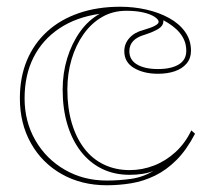

<svg xmlns="http://www.w3.org/2000/svg" viewBox="-20 -535 640 570"><path d="M297 15Q222 15 163.5 -18Q105 -51 72 -109.5Q39 -168 39 -243Q39 -306 60 -356Q81 -406 120 -441.5Q159 -477 214 -496Q269 -515 337 -515Q377 -515 414.5 -506.5Q452 -498 482 -481.5Q512 -465 529.5 -440.5Q547 -416 547 -384Q547 -362 534 -346.5Q521 -331 499 -323.5Q477 -316 449 -316Q407 -316 378 -333Q349 -350 349 -383Q349 -405 364 -422Q379 -439 406 -446Q451 -459 451 -470Q451 -477 439 -485Q427 -493 405.5 -498Q384 -503 355 -503Q315 -503 283 -484.5Q251 -466 228 -433.5Q205 -401 192.5 -359Q180 -317 180 -269Q180 -214 193 -170Q206 -126 230 -94.5Q254 -63 288.5 -46.5Q323 -30 365 -30Q402 -30 437 -43.5Q472 -57 501 -83.5Q530 -110 548 -148L559 -138Q534 -90 504 -60Q474 -30 440 -13.5Q406 3 370 9Q334 15 297 15ZM465 -475V-470Q464 -458 450.5 -449.5Q437 -441 410 -432Q364 -419 364 -383Q364 -357 387 -343.5Q410 -330 449 -330Q488 -330 510.5 -343.5Q533 -357 533 -384Q533 -400 528 -413Q523 -426 514 -437Q505 -448 492.5 -457.5Q480 -467 465 -475ZM53 -243Q53 -174 85 -118.5Q117 -63 172.5 -31Q228 1 297 1Q333 1 369 -4Q405 -9 436 -28Q423 -22 404 -19Q385 -16 365 -16Q319 -16 282.5 -34Q246 -52 220 -85.5Q194 -119 180 -165.5Q166 -212 166 -269Q166 -318 179.5 -362Q193 -406 217.5 -440.5Q242 -475 276 -494Q206 -484 156 -450.5Q106 -417 79.5 -364.5Q53 -312 53 -243Z"/></svg>

Font: Kalnia Glaze Thin Medium
Style: Regular
Weight: 500
Version: Version 1.110